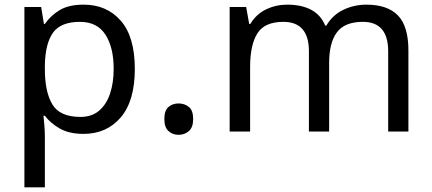

<svg xmlns="http://www.w3.org/2000/svg" viewBox="-20 -566 1858 826"><path d="M340 -546Q439 -546 499.5 -477Q560 -408 560 -269Q560 -132 499.5 -61Q439 10 339 10Q277 10 236.5 -13.5Q196 -37 173 -68H167Q169 -51 171 -25Q173 1 173 20V240H85V-536H157L169 -463H173Q197 -498 236 -522Q275 -546 340 -546ZM324 -472Q242 -472 208.5 -426Q175 -380 173 -286V-269Q173 -170 205.5 -116.5Q238 -63 326 -63Q375 -63 406.5 -90Q438 -117 453.5 -163.5Q469 -210 469 -270Q469 -362 433.5 -417Q398 -472 324 -472Z M687 -54Q687 -91 705 -106Q723 -121 748 -121Q774 -121 792.5 -106Q811 -91 811 -54Q811 -18 792.5 -2Q774 14 748 14Q723 14 705 -2Q687 -18 687 -54Z M1556 -546Q1647 -546 1692 -499.5Q1737 -453 1737 -349V0H1650V-345Q1650 -472 1541 -472Q1463 -472 1429.5 -427Q1396 -382 1396 -296V0H1309V-345Q1309 -472 1199 -472Q1118 -472 1087 -422Q1056 -372 1056 -278V0H968V-536H1039L1052 -463H1057Q1082 -505 1124.5 -525.5Q1167 -546 1215 -546Q1277 -546 1318.5 -524Q1360 -502 1379 -456H1384Q1411 -502 1457.5 -524Q1504 -546 1556 -546Z"/></svg>

Font: Noto Sans Vithkuqi
Style: Regular
Weight: 400
Version: Version 1.001